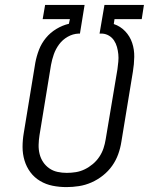

<svg xmlns="http://www.w3.org/2000/svg" viewBox="-20 -755 640 783"><path d="M251 8Q222 8 194.5 2.5Q167 -3 143.5 -17Q120 -31 104 -52.5Q88 -74 80 -100.5Q72 -127 72 -155.5Q72 -184 77 -213L124 -499Q129 -526 139 -552Q149 -578 167 -600Q185 -622 210 -637Q235 -652 261 -658L265 -677H154L164 -735H325L306 -618H300Q277 -617 256 -605Q235 -593 221 -574Q207 -555 199.5 -533.5Q192 -512 188 -490L141 -203Q138 -184 137.5 -164.5Q137 -145 141.5 -127Q146 -109 156 -94Q166 -79 181 -68.5Q196 -58 214.5 -54Q233 -50 252 -50Q271 -50 289.5 -53Q308 -56 325.5 -64.5Q343 -73 358.5 -86Q374 -99 385 -115.5Q396 -132 402 -150Q408 -168 411 -187L459 -473Q461 -488 462.5 -503.5Q464 -519 462.5 -534Q461 -549 457 -563.5Q453 -578 445 -590Q437 -602 424.5 -609.5Q412 -617 397 -618H386L406 -735H567L558 -677H447L444 -657Q471 -648 490.5 -627.5Q510 -607 519 -580Q528 -553 527.5 -523Q527 -493 522 -463L475 -177Q471 -151 462 -126Q453 -101 437.5 -79Q422 -57 400 -39.5Q378 -22 353 -11Q328 0 302 4Q276 8 251 8Z"/></svg>

Font: Iosevka Slab Light Extended
Style: Italic
Weight: 300
Width: 7
Italic angle: -9°
Monospace: yes
Designer: Belleve Invis
Foundry: Belleve Invis
Version: Version 11.1.0; ttfautohint (v1.8.3)